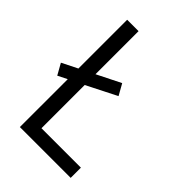

<svg xmlns="http://www.w3.org/2000/svg" viewBox="-215 -832 930 930"><g transform="rotate(45 250.0 -367.5)"><path d="M96 0V-328L48 -304L16 -361L96 -401V-735H174V-440L296 -501L328 -444L174 -366V-70H444V0Z"/></g></svg>

Font: Zed Sans
Style: Regular
Weight: 400
Designer: Belleve Invis
Foundry: Belleve Invis
Version: Version 1.0.0; ttfautohint (v1.8.4)